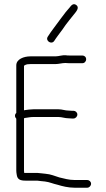

<svg xmlns="http://www.w3.org/2000/svg" viewBox="-20 -893 494 896"><path d="M233 -702C242.4 -717.1 261.3 -741.3 272 -756C288.2 -781.5 316.1 -814 334 -837C340.6 -846.2 349 -859.8 336 -869.5C321.8 -880.2 311.6 -866.7 305 -858L287 -837C279 -827 270.7 -816 262 -804C242.5 -776.3 220.1 -749.4 203 -722C190.2 -702.8 220.3 -683 233 -702ZM56 -339V-97C56 -91.7 56.7 -85.3 58 -78C61 -55 74.7 -50 100 -50H154L170 -48L190 -46C212.2 -43.2 226.6 -35.6 248 -31C271.4 -23.8 298.6 -17 328 -17H387C396.5 -17 405 -25.9 405 -35.5C405 -45.2 396.5 -53 387 -53H328C301.3 -53 279.4 -59.8 257 -65C234.5 -71.9 217.3 -80 193 -82L175 -84L155 -86H93C92.3 -90.7 92 -94.3 92 -97V-341C95.3 -342.3 98 -343 100 -343C111.4 -344.4 121.4 -347 136 -347H253C268.7 -347 282.5 -341 299 -341C304.3 -340.3 309.7 -340 315 -340H323C332.5 -340 341 -348.9 341 -358.5C341 -368.2 332.5 -376 323 -376H315C310.3 -376 305.3 -376.3 300 -377C283.1 -377 270.3 -383 253 -383H136C122.9 -383 106.3 -380.6 95 -379C93.7 -379 92.7 -378.7 92 -378V-586C95.5 -589.5 104.7 -593 107 -593C111.7 -593.7 117 -594 123 -594H239C254.5 -594 269.2 -599 285 -599C289.7 -598.3 295.7 -598 303 -598H364C374.4 -598 382 -606.3 382 -616.5C382 -626.7 374.3 -634 364 -634H303C296.3 -634 291.3 -634.3 288 -635C271.3 -636.9 254.5 -630 239 -630H122C91.4 -630 56 -617.1 56 -588V-366C47.2 -358.2 48.8 -346.2 56 -339Z"/></svg>

Font: HoneyBee
Style: Lit
Weight: 300
Foundry: Cannot Into Space Fonts
Version: Version 0.89